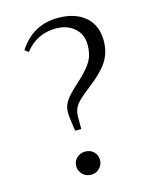

<svg xmlns="http://www.w3.org/2000/svg" viewBox="-112 -804 707 891"><g transform="rotate(-15 241.0 -358.5)"><path d="M214.8 12.7Q190.4 12.7 173.8 -3.9Q157.2 -20.5 157.2 -43.5Q157.2 -66.4 173.8 -82.5Q190.4 -98.6 214.8 -98.6Q239.3 -98.6 255.4 -83Q271.5 -67.4 271.5 -43.9Q271.5 -20.5 255.4 -3.9Q239.3 12.7 214.8 12.7ZM195.3 -204.1Q194.3 -210 192.4 -221.7Q184.6 -274.4 184.6 -294.9Q184.6 -325.2 202.1 -350.6Q216.8 -373 265.6 -417Q318.4 -464.8 336.4 -497.1Q354.5 -529.3 354.5 -574.2Q354.5 -626 317.4 -657.2Q283.2 -685.5 231.4 -685.5Q138.7 -685.5 82 -612.3L64.5 -626Q131.8 -730.5 252.9 -730.5Q334 -730.5 381.8 -690.4Q431.6 -648.4 431.6 -574.2Q431.6 -516.6 403.3 -473.6Q377 -432.6 309.6 -380.9Q258.8 -341.8 244.1 -322.3Q224.6 -297.9 224.6 -263.7V-204.1Z"/></g></svg>

Font: Bpmf GenYo Min R
Style: R
Weight: 400
Foundry: But Ko
Version: Version 1.320